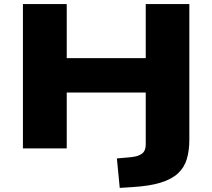

<svg xmlns="http://www.w3.org/2000/svg" viewBox="-20 -725 1038 938"><path d="M565 193 551 49 619 43Q657 39 674.5 25Q692 11 692 -19V-273H306V0H92V-705H306V-441H692V-705H905V-43Q905 11 892.5 52.5Q880 94 849 122.5Q818 151 764 167.5Q710 184 627 189Z"/></svg>

Font: Nunito Sans 10pt Expanded Black
Style: Regular
Weight: 900
Width: 7
Designer: Vernon Adams
Foundry: Vernon Adams
Version: Version 3.101;gftools[0.9.27]